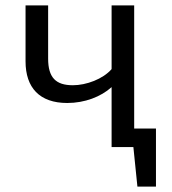

<svg xmlns="http://www.w3.org/2000/svg" viewBox="-20 -547 640 714"><path d="M479 -69V-527H395V-290C363 -253 301 -230 251 -230C188 -230 159 -258 159 -329V-527H75V-319C75 -221 127 -164 230 -164C295 -164 355 -187 395 -223V0H476L491 147H560V-69Z"/></svg>

Font: FiraMono Nerd Font
Style: Regular
Weight: 400
Designer: Carrois Corporate & Edenspiekermann AG
Foundry: Carrois Corporate GbR & Edenspiekermann AG
Version: Version 003.206;Nerd Fonts 3.3.0